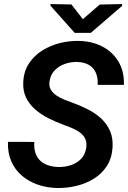

<svg xmlns="http://www.w3.org/2000/svg" viewBox="-20 -924 636 954"><path d="M408.2 -188Q412.6 -215.3 403.6 -234.1Q394.5 -252.9 377 -265.9Q359.4 -278.8 337.4 -287.8Q315.4 -296.9 293.9 -304.7Q256.3 -318.4 220.2 -336.7Q184.1 -355 154.8 -380.4Q125.5 -405.8 109.1 -439.9Q92.8 -474.1 95.7 -520Q99.1 -571.8 124.8 -610.1Q150.4 -648.4 190.4 -673.3Q230.5 -698.2 277.6 -710Q324.7 -721.7 371.1 -720.7Q436.5 -719.7 488 -693.1Q539.6 -666.5 568.6 -617.9Q597.7 -569.3 595.7 -502.4H465.3Q467.3 -537.1 456.3 -562.3Q445.3 -587.4 421.9 -601.3Q398.4 -615.2 362.8 -616.2Q331.5 -616.7 302.2 -606.4Q272.9 -596.2 252 -574.7Q231 -553.2 226.1 -520Q222.2 -495.6 232.9 -478Q243.7 -460.4 262.5 -448.2Q281.2 -436 303 -427.5Q324.7 -418.9 342.8 -412.6Q382.3 -398.4 418.9 -379.4Q455.6 -360.4 483.9 -334Q512.2 -307.6 527.3 -272Q542.5 -236.3 539.1 -189Q535.2 -136.2 510.3 -98.1Q485.4 -60.1 446 -35.9Q406.7 -11.7 360.1 -0.5Q313.5 10.7 266.1 10.3Q214.4 9.3 168.9 -6.1Q123.5 -21.5 89.1 -50.8Q54.7 -80.1 36.1 -122.3Q17.6 -164.6 19.5 -219.2L150.4 -218.8Q148.4 -188 155.8 -164.8Q163.1 -141.6 179.2 -126.2Q195.3 -110.8 218.8 -102.8Q242.2 -94.7 272.5 -94.2Q303.7 -93.8 332.8 -103.5Q361.8 -113.3 382.3 -134Q402.8 -154.8 408.2 -188ZM335 -901.9 391.6 -828.6 475.6 -901.4 586.4 -903.8 586.9 -895 431.2 -760.7H351.1L231 -895.5L230.5 -903.8Z"/></svg>

Font: Roboto SemiBold
Style: Italic
Weight: 600
Designer: Christian Robertson
Foundry: Google
Version: Version 3.009; 2024